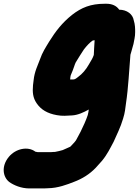

<svg xmlns="http://www.w3.org/2000/svg" viewBox="-32 -797 757 1047"><path d="M479.5 -497.4C472.9 -478.4 468.3 -472.6 452.9 -446C437 -417.5 416.8 -394 393.6 -377.2C377.7 -365 376.9 -363.5 360.6 -363.5C357 -363.5 353.9 -363.5 350.6 -363.7C351 -367.5 351.2 -370.3 351.7 -376.5L353.5 -385.9C354.6 -389 356.6 -394.3 358.9 -399.1C367.2 -416.9 376 -447.8 380.9 -456.7C393.5 -476.7 412.4 -508.6 425.4 -527.3C440.3 -546.6 458.9 -566.9 473.7 -576.1C475.1 -576.4 478.9 -577.1 484 -577.7C481.4 -549.4 481.4 -521.9 479.5 -497.4ZM247.5 32.5H173.1C170.7 32 165.9 31.1 160.8 30.1C120.5 -0.8 53.8 12.9 16 58.6C-26.5 110 -16.2 168.8 18.6 195.5C42.3 212.4 82.6 230.5 128 230.5H208C215.2 230.5 221.7 230.2 229.2 229.5C283.8 228.9 334.1 209.4 371.5 194.7C416 178 456.7 153.1 490.5 117.5C500.9 106.6 507.9 98.7 524.7 79.3C553 45 570.1 8.9 587.2 -23.1C587.6 -23.9 588.3 -25.4 588.8 -26.4C604.1 -61.7 624.7 -100.6 639.2 -150C650 -183.5 651.3 -207.5 655.1 -233.9C668.2 -320.1 672 -414.7 679.2 -498.4C680.6 -503.2 682.5 -509.6 684.3 -515.7L691.4 -541.3C694.6 -551.4 697.6 -562.5 699.2 -574.5L701.5 -586C703.9 -598 705 -610.2 705 -622.4C705 -641.5 704.9 -662.5 697.3 -686.5C691.9 -719.5 660.4 -743.9 618 -744.1C603.1 -766.4 577.6 -776.5 549 -776.5H539C462.6 -776.5 412.5 -756.1 360.2 -715.4C307 -672.6 271.5 -627 236.1 -570.1C218 -539.6 199.4 -513.2 184.9 -470.6C174.1 -440.4 156.2 -407.7 151.2 -358.6L148 -332.5C144.7 -294.4 147 -264.2 167.7 -234C191.5 -198.9 226.6 -178.2 278 -169.1C307.7 -163.2 335.3 -166.2 360.5 -167.6C392.8 -169.3 425.2 -184.6 452 -199.8C450.7 -188.7 449.7 -181.4 446.6 -169.7C436.8 -140 422.1 -108.4 407.8 -79.4C400.2 -63.6 392.5 -52.1 382.3 -31.8C373.5 -19.2 363.8 -10.7 351.3 3C349.6 4.4 333.4 10.4 310 21.4C298.5 24.8 281.4 29.1 267.5 31.5H261.7C257.3 31.5 252 32.5 247.5 32.5Z"/></svg>

Font: Smoothie
Style: ExBdIt
Weight: 800
Foundry: Cannot Into Space Fonts
Version: Version 0.8